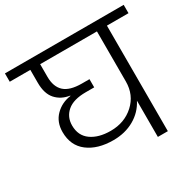

<svg xmlns="http://www.w3.org/2000/svg" viewBox="-190 -911 1093 1081"><g transform="rotate(-30 357.0 -370.0)"><path d="M326.2 -162.1Q416 -162.1 477.1 -217.8Q538.1 -273.4 538.1 -360.8V-686H168.9V-604Q168.9 -539.1 204.3 -506.6Q239.7 -474.1 317.9 -474.1H367.2V-420.9H313Q231.9 -420.9 191.9 -386.5Q151.9 -352.1 151.9 -296.9Q151.9 -230.5 200 -196.3Q248 -162.1 326.2 -162.1ZM-28.8 -686V-740.2H743.2V-686H603V0H538.1V-235.8Q507.8 -176.3 448.7 -142.6Q389.6 -108.9 313 -108.9Q211.4 -108.9 149.2 -156.2Q86.9 -203.6 86.9 -292Q86.9 -356.4 127.4 -397.2Q168 -438 227.1 -445.8V-448.2Q172.4 -456.1 138.7 -493.4Q105 -530.8 105 -602.1V-686Z"/></g></svg>

Font: SVN-Poppins Light
Style: Regular
Weight: 300
Designer: Ninad Kale (Devanagari), Jonny Pinhorn (Latin)
Foundry: Indian Type Foundry
Version: Version 3.002 2017